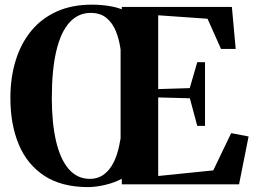

<svg xmlns="http://www.w3.org/2000/svg" viewBox="-20 -772 1074 804"><path d="M490 -23.5Q462 -8 423.2 1.5Q384.5 11 350 11.5Q237.5 11.5 165.2 -36.2Q93 -84 58.2 -168Q23.5 -252 23.5 -361.5Q23.5 -447.5 45.8 -519.2Q68 -591 111.2 -643.2Q154.5 -695.5 218 -724Q281.5 -752.5 364.5 -752.5Q385.5 -752.5 408 -750.5Q430.5 -748.5 451.8 -744.2Q473 -740 490 -733V-743H951L967 -567H905.5L849 -693.5L642.5 -708V-399L774.5 -403L806 -511.5H838.5V-245H806L775 -360.5L642.5 -364V-35L873 -58.5L948 -214.5L1021 -200.5L981 0H490ZM356.5 -23Q386 -23 408 -36.8Q430 -50.5 445.5 -74.2Q461 -98 470.5 -128.8Q480 -159.5 485 -193V-564.5Q479.5 -605 465.8 -640Q452 -675 426.2 -696.5Q400.5 -718 359.5 -718Q308 -718 271.5 -678.5Q235 -639 216 -559.5Q197 -480 197 -360.5Q197 -258 214.5 -182Q232 -106 267.5 -64.5Q303 -23 356.5 -23Z"/></svg>

Font: Merriweather 120pt
Style: Bold
Weight: 700
Designer: Eben Sorkin
Foundry: Eben Sorkin
Version: Version 2.100